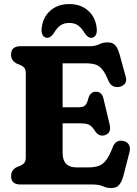

<svg xmlns="http://www.w3.org/2000/svg" viewBox="-20 -934 695 972"><path d="M36 -657.5Q36 -700 83.5 -700H429.5Q463 -700 482.2 -709.8Q501.5 -719.5 524.5 -719.5Q550.5 -719.5 563.5 -705Q576.5 -690.5 585.5 -658.5L617 -543.5Q622.5 -524.5 612.8 -511.2Q603 -498 585 -494.5Q568.5 -491 553.5 -497.2Q538.5 -503.5 529 -525Q513 -564.5 497.2 -583.2Q481.5 -602 461.8 -607.8Q442 -613.5 415 -613.5H297V-391H378.5Q402.5 -391 412 -401.5Q421.5 -412 427.5 -436.5Q437 -469 465 -469.5Q495.5 -470 503.5 -436L535 -304Q545 -261 512 -250Q482 -240 461.5 -270Q447 -293 433.2 -301.2Q419.5 -309.5 387 -309.5H297V-160Q297 -86.5 367.5 -86.5H425Q457 -86.5 479 -94Q501 -101.5 517.8 -123.8Q534.5 -146 551 -189.5Q566 -228.5 605 -220.5Q625 -216 633.2 -200.2Q641.5 -184.5 635 -161.5L604.5 -43Q595.5 -11.5 582.2 3.2Q569 18 542.5 18Q520.5 18 501 9Q481.5 0 449 0H83.5Q36 0 36 -42.5Q36 -73.5 65 -88L84 -95.5Q97 -101.5 103.8 -110.5Q110.5 -119.5 110.5 -137.5V-562.5Q110.5 -580.5 103.8 -589.5Q97 -598.5 84 -604.5L65 -612Q36 -626.5 36 -657.5ZM330.5 -818Q304 -818 285.8 -805.2Q267.5 -792.5 252.5 -766Q236 -742.5 219.5 -742.5Q204.5 -742.5 196.8 -755Q189 -767.5 190.5 -787.5Q195.5 -845 233.8 -879.2Q272 -913.5 330.5 -913.5Q389 -913.5 427 -879.2Q465 -845 470 -787.5Q471.5 -767.5 463.8 -755Q456 -742.5 441 -742.5Q425 -742.5 408.5 -766Q393.5 -792.5 375.2 -805.2Q357 -818 330.5 -818Z"/></svg>

Font: Fraunces 72pt SuperSoft
Style: Bold
Weight: 700
Version: Version 1.000;[0bf87f6ff]